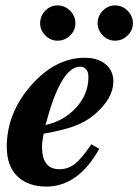

<svg xmlns="http://www.w3.org/2000/svg" viewBox="-20 -675 510 708"><path d="M317 -143 346 -126Q268 13 151 13Q84 13 44.5 -24.5Q5 -62 5 -134Q5 -258 94.5 -360Q184 -462 293 -462Q341 -462 369.5 -438Q398 -414 398 -375Q398 -312 329 -253Q297 -226 255.5 -210.5Q214 -195 141 -182Q135 -152 135 -133Q135 -51 199 -51Q231 -51 256.5 -71Q282 -91 317 -143ZM306 -390Q306 -429 275 -429Q204 -429 148 -214Q216 -229 261 -278.5Q306 -328 306 -390ZM470 -589Q470 -563 450.5 -544Q431 -525 404 -525Q378 -525 359 -544.5Q340 -564 340 -589Q340 -616 359 -635.5Q378 -655 404 -655Q431 -655 450.5 -635.5Q470 -616 470 -589ZM258 -589Q258 -563 238.5 -544Q219 -525 192 -525Q166 -525 147 -544.5Q128 -564 128 -589Q128 -616 147 -635.5Q166 -655 192 -655Q219 -655 238.5 -635.5Q258 -616 258 -589Z"/></svg>

Font: STIX MathJax Latin
Style: Bold Italic
Weight: 700
Italic angle: -16.33°
Designer: MicroPress Inc., with final additions and corrections provided by Coen Hoffman, Elsevier (retired)
Version: Version 1.1.1